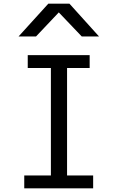

<svg xmlns="http://www.w3.org/2000/svg" viewBox="-20 -1025 640 1045"><path d="M112 -70H257V-655H131V-725H468V-655H345V-70H487V0H112ZM243 -1005H358L519 -826.5H425L300 -957.5L176 -826.5H81Z"/></svg>

Font: JuliaMono
Style: Regular
Weight: 400
Monospace: yes
Designer: cormullion
Foundry: corm
Version: Version 0.055; ttfautohint (v1.8.4)